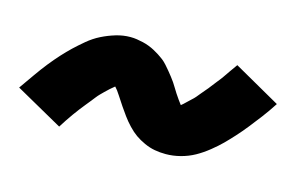

<svg xmlns="http://www.w3.org/2000/svg" viewBox="-55 -489 598 386"><g transform="rotate(15 244.0 -296.0)"><path d="M86 -190 -12 -245Q0 -262 10.5 -277Q21 -292 31 -304.5Q41 -317 51 -328Q61 -339 70.5 -348Q80 -357 92.5 -367.5Q105 -378 119 -385Q133 -392 148 -396.5Q163 -401 178 -401Q185 -401 191.5 -400Q198 -399 204.5 -397.5Q211 -396 217.5 -393.5Q224 -391 229.5 -388Q235 -385 240.5 -381.5Q246 -378 250.5 -374.5Q255 -371 260 -365.5Q265 -360 269 -355Q273 -350 277 -345Q281 -340 284 -335.5Q287 -331 290 -326Q293 -321 296.5 -315.5Q300 -310 304 -304.5Q308 -299 311 -295Q315 -298 320.5 -303.5Q326 -309 329.5 -312Q333 -315 336.5 -319Q340 -323 343.5 -327.5Q347 -332 351.5 -337Q356 -342 360 -347.5Q364 -353 369 -359Q374 -365 379 -372Q384 -379 389 -386.5Q394 -394 400 -402L497 -347Q486 -330 475 -315.5Q464 -301 454 -288.5Q444 -276 434 -265Q424 -254 415 -245Q406 -236 393 -225.5Q380 -215 366.5 -207.5Q353 -200 337.5 -196Q322 -192 307 -192Q295 -192 284 -194Q273 -196 262 -201Q251 -206 242.5 -212Q234 -218 225.5 -227Q217 -236 210.5 -245Q204 -254 198.5 -262Q193 -270 186 -281Q179 -292 174 -297Q170 -294 164.5 -289Q159 -284 155.5 -280.5Q152 -277 148.5 -273.5Q145 -270 141.5 -265.5Q138 -261 134 -256Q130 -251 125.5 -245.5Q121 -240 116 -233.5Q111 -227 106 -220Q101 -213 96 -205.5Q91 -198 86 -190Z"/></g></svg>

Font: iosevka_custom_sans_ss08 XBd
Style: Italic
Weight: 800
Italic angle: -10°
Designer: Belleve Invis
Foundry: Belleve Invis
Version: Version 10.3.0; ttfautohint (v1.8.3)